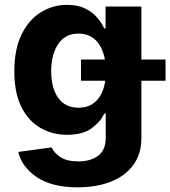

<svg xmlns="http://www.w3.org/2000/svg" viewBox="-20 -573 714 805"><path d="M306.1 212.4Q196 212.4 133.2 169Q70.3 125.7 56.8 63.9L196.7 45.1Q206 67.1 232.8 85.4Q259.6 103.7 309.7 103.7Q359 103.7 391.2 80.3Q423.3 56.8 423.3 3.2V-96.6H416.9Q402 -62.9 364.3 -35.3Q326.7 -7.8 261.4 -7.8Q199.9 -7.8 149.7 -36.6Q99.4 -65.3 69.8 -124.3Q40.1 -183.2 40.1 -273.8Q40.1 -366.8 70.5 -428.6Q100.9 -490.4 151.1 -521.5Q201.3 -552.6 261 -552.6Q306.8 -552.6 337.7 -537.1Q368.6 -521.7 387.8 -498.9Q407 -476.2 416.9 -453.8H422.6V-545.5H572.8V5.3Q572.8 73.2 538.5 119.3Q504.3 165.5 444.2 188.9Q384.2 212.4 306.1 212.4ZM309.3 -121.4Q364 -121.4 394 -161.9Q424 -202.4 424 -274.5Q424 -346.2 394.2 -389.2Q364.3 -432.2 309.3 -432.2Q253.2 -432.2 223.9 -388.1Q194.6 -344.1 194.6 -274.5Q194.6 -203.8 224.1 -162.6Q253.6 -121.4 309.3 -121.4ZM319.6 -234.4V-323.5H674V-234.4Z"/></svg>

Font: Inter UI
Style: Bold
Weight: 700
Designer: Rasmus Andersson
Foundry: rsms
Version: 3.2;8d6f07862